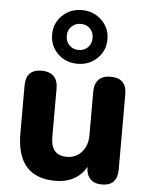

<svg xmlns="http://www.w3.org/2000/svg" viewBox="-56 -845 702 902"><g transform="rotate(5 295.0 -394.0)"><path d="M294 -546Q239 -546 201.5 -582.5Q164 -619 164 -673Q164 -726 201.5 -762.5Q239 -799 294 -799Q349 -799 387 -762.5Q425 -726 425 -673Q425 -619 387.5 -582.5Q350 -546 294 -546ZM294 -611Q321 -611 338 -628.5Q355 -646 355 -673Q355 -699 338 -716.5Q321 -734 294 -734Q268 -734 250.5 -716.5Q233 -699 233 -673Q233 -646 250.5 -628.5Q268 -611 294 -611ZM239 11Q56 11 56 -197V-423Q56 -499 131 -499Q167 -499 187 -479.5Q207 -460 207 -423V-193Q207 -106 282 -106Q325 -106 352.5 -136.5Q380 -167 380 -217V-423Q380 -460 399.5 -479.5Q419 -499 455 -499Q531 -499 531 -423V-68Q531 9 458 9Q422 9 403 -11Q384 -31 384 -67Q337 11 239 11Z"/></g></svg>

Font: Nunito ExtraBold
Style: Regular
Weight: 800
Designer: Vernon Adams
Foundry: Vernon Adams
Version: Version 3.602